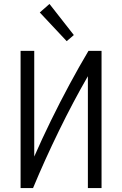

<svg xmlns="http://www.w3.org/2000/svg" viewBox="-20 -950 617 970"><path d="M84 0V-693H153V-159Q192 -248 237.5 -341Q283 -434 331.5 -524Q380 -614 427 -693H493V0H424V-565Q350 -437 278 -289.5Q206 -142 147 0ZM317 -742 181 -887 230 -930 353 -773Z"/></svg>

Font: Ubuntu Sans Condensed
Style: Regular
Weight: 400
Width: 3
Designer: Dalton Maag Ltd
Foundry: Dalton Maag Ltd
Version: Version 1.006; ttfautohint (v1.8.4.7-5d5b)